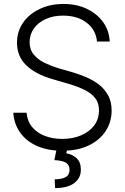

<svg xmlns="http://www.w3.org/2000/svg" viewBox="-20 -758 638 981"><path d="M297.9 12.2Q223.6 12.2 168.9 -12.2Q114.3 -36.6 83 -80.6Q51.8 -124.5 47.9 -182.1H115.7Q119.6 -138.7 144.3 -108.9Q168.9 -79.1 209 -63.7Q249 -48.3 297.9 -48.3Q352.5 -48.3 395 -66.7Q437.5 -85 461.7 -117.7Q485.8 -150.4 485.8 -194.3Q485.8 -231.4 466.6 -256.3Q447.3 -281.2 413.1 -298.3Q378.9 -315.4 333.5 -328.6L247.1 -354Q161.6 -378.9 114.3 -424.3Q66.9 -469.7 66.9 -539.6Q66.9 -598.1 98.4 -642.8Q129.9 -687.5 183.6 -712.6Q237.3 -737.8 304.2 -737.8Q372.1 -737.8 424.3 -712.6Q476.6 -687.5 507.3 -644.3Q538.1 -601.1 540.5 -545.9H475.6Q469.7 -606.4 422.4 -642.3Q375 -678.2 302.2 -678.2Q252 -678.2 213.4 -660.6Q174.8 -643.1 153.1 -612.3Q131.3 -581.5 131.3 -542.5Q131.3 -504.4 152.8 -478.8Q174.3 -453.1 207.5 -437Q240.7 -420.9 275.9 -410.2L352.5 -388.2Q387.2 -377.9 421.9 -363Q456.5 -348.1 485.6 -325.7Q514.6 -303.2 532.5 -270.8Q550.3 -238.3 550.3 -192.9Q550.3 -135.3 520 -88.6Q489.7 -42 433.3 -14.9Q377 12.2 297.9 12.2ZM270.5 -2.9H324.7L318.8 25.4Q349.6 30.3 371.3 50.3Q393.1 70.3 393.1 108.9Q393.1 151.9 359.6 177.2Q326.2 202.6 261.7 203.1L259.3 158.2Q294.9 158.2 315.2 147Q335.4 135.7 335.4 110.8Q335.4 84.5 316.7 73.2Q297.9 62 257.8 60.1Z"/></svg>

Font: Inter Tight Light
Style: Regular
Weight: 300
Designer: Rasmus Andersson
Foundry: rsms
Version: Version 3.004